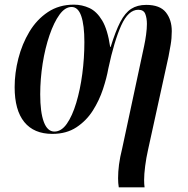

<svg xmlns="http://www.w3.org/2000/svg" viewBox="-20 -566 808 826"><path d="M491 240Q488 222 488 201Q488 173 492 142Q496 111 506 71L600 -368Q605 -391 608.5 -417Q612 -443 612 -463Q612 -488 605 -506Q598 -524 575 -524Q532 -524 501.5 -456.5Q471 -389 446 -271Q439 -231 423 -182.5Q407 -134 379.5 -90.5Q352 -47 309 -18.5Q266 10 205 10Q126 10 84.5 -41Q43 -92 43 -191Q43 -252 59 -314.5Q75 -377 106.5 -429.5Q138 -482 186 -514Q234 -546 298 -546Q333 -546 364.5 -531.5Q396 -517 419.5 -478Q443 -439 454 -364H456Q477 -432 497.5 -471.5Q518 -511 544.5 -528Q571 -545 609 -545Q668 -545 693.5 -513Q719 -481 719 -432Q719 -401 714 -372.5Q709 -344 705 -323L617 78Q609 113 604.5 148.5Q600 184 600 208Q600 218 600.5 225.5Q601 233 602 240ZM214 0Q244 0 267.5 -33.5Q291 -67 308 -123.5Q325 -180 334 -248Q343 -316 343 -385Q343 -458 329.5 -497Q316 -536 288 -536Q260 -536 236 -503Q212 -470 193 -414.5Q174 -359 163.5 -292.5Q153 -226 153 -160Q153 -83 168.5 -41.5Q184 0 214 0Z"/></svg>

Font: Noto Serif Display ExtraCondensed SemiBold
Style: Italic
Weight: 600
Width: 2
Italic angle: -12°
Designer: Monotype Design Team
Foundry: Monotype Imaging Inc.
Version: Version 2.009